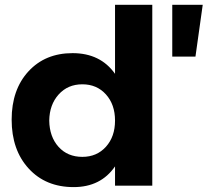

<svg xmlns="http://www.w3.org/2000/svg" viewBox="-20 -762 852 788"><path d="M452.1 -459V-742.2H605V0H452.1V-79.1Q393.6 5.9 282.2 5.9Q167.5 5.9 97.7 -70.3Q27.8 -146.5 27.8 -271Q27.8 -394 96.7 -469Q165.5 -543.9 277.8 -543.9Q392.1 -543.9 452.1 -459ZM687 -742.2H812L782.2 -529.8H687ZM317.9 -118.2Q377.4 -118.2 414.8 -159.7Q452.1 -201.2 452.1 -267.1Q452.1 -333 414.8 -374.5Q377.4 -416 317.9 -416Q258.3 -416 220.7 -374.3Q183.1 -332.5 182.1 -267.1Q183.1 -200.7 220.2 -159.4Q257.3 -118.2 317.9 -118.2Z"/></svg>

Font: Montserrat arm SemiBold
Style: Regular
Weight: 600
Designer: Julieta Ulanovsky
Foundry: Julieta Ulanovsky
Version: Version 6.000;PS 006.000;hotconv 1.0.88;makeotf.lib2.5.64775